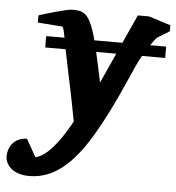

<svg xmlns="http://www.w3.org/2000/svg" viewBox="-133 -549 757 826"><g transform="rotate(5 245.5 -135.5)"><path d="M562 -328V-377H493C504 -394 514 -407 520 -412L572 -444V-470L477 -500H429L373 -377H252L245 -402C217 -496 190 -500 145 -500C124 -500 26 -471 3 -463V-432L109 -424C113 -424 118 -405 123 -377H44V-328H132C138 -298 145 -263 152 -230C173 -135 191 -37 194 -21C138 81 88 136 43 146L0 70C-62 72 -81 120 -81 153C-81 181 -57 229 24 229C145 229 228 130 295 14C358 -94 409 -217 438 -281C444 -294 452 -311 462 -328ZM264 -328H351L292 -198C283 -242 273 -288 264 -328Z"/></g></svg>

Font: Veleka
Style: Bold Italic
Weight: 700
Italic angle: -12°
Designer: Stefan Peev, Context Ltd, 2016; SIL International, 1997-2014.
Foundry: Stefan Peev, Context Ltd, 2016
Version: Version 5.000